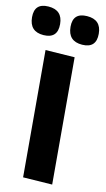

<svg xmlns="http://www.w3.org/2000/svg" viewBox="-124 -1055 613 1111"><g transform="rotate(10 182.5 -499.5)"><path d="M151 -916Q151 -831 67 -837Q-16 -843 -16 -928Q-16 -1011 67 -1005Q151 -999 151 -916ZM381 -900Q381 -815 297 -821Q213 -827 213 -912Q213 -995 297 -989Q381 -983 381 -900ZM267 6 94 -6V-754L267 -742Z"/></g></svg>

Font: Xiangcui Wave Sans Xiangcui Wave Sans
Style: Regular
Weight: 800
Width: 3
Version: Version 0.920;March 28, 2024;FontCreator 14.0.0.2814 64-bit